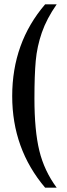

<svg xmlns="http://www.w3.org/2000/svg" viewBox="-20 -745 306 881"><path d="M36 -304Q36 -549 187 -725H240Q194 -659 172 -595.5Q150 -532 144 -466Q138 -400 138 -293Q138 -146 160.5 -53.5Q183 39 240 116H187Q36 -62 36 -304Z"/></svg>

Font: Trirong SemiBold
Style: Regular
Weight: 600
Designer: Katatrad Team
Foundry: CadsonDemak
Version: Version 1.001